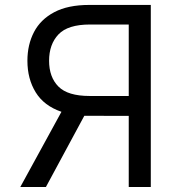

<svg xmlns="http://www.w3.org/2000/svg" viewBox="-20 -747 710 767"><path d="M582.4 0H494.3V-284.1Q325.6 -284.1 316.8 -284.4L163.4 0H61.1L225.5 -300.4Q155.9 -324.2 122.7 -378Q89.5 -431.8 89.5 -504.3Q89.5 -568.5 115.8 -619Q142 -669.4 196.7 -698.3Q251.4 -727.3 336.6 -727.3H582.4ZM494.3 -363.6V-649.1H339.5Q251.1 -649.1 213.6 -609.6Q176.1 -570 176.1 -504.3Q176.1 -438.9 213.4 -401.3Q250.7 -363.6 338.1 -363.6Z"/></svg>

Font: Linik Sans
Style: Regular
Weight: 400
Designer: Rasmus Andersson (font), Marc Monis (original base), Kil Hyung-jin (Pretendard portions), Cristiano Sobral (main changes
Foundry: rsms
Version: Version 3.018;May 31, 2022;FontCreator 14.0.0.2814 64-bit; t